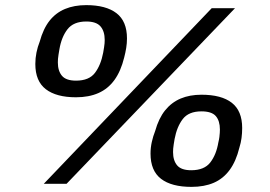

<svg xmlns="http://www.w3.org/2000/svg" viewBox="-20 -718 1055 750"><path d="M151 0 807 -686H898L240 0ZM277 -338Q200 -338 159 -369.5Q118 -401 118 -468Q118 -491 122.5 -513Q127 -535 135 -555Q149 -606 173.5 -637Q198 -668 234 -683Q270 -698 317 -698Q394 -698 435 -666.5Q476 -635 476 -568Q476 -549 473 -530.5Q470 -512 465 -493Q452 -440 427 -405.5Q402 -371 364.5 -354.5Q327 -338 277 -338ZM728 12Q650 12 609 -19.5Q568 -51 568 -118Q568 -141 573 -163.5Q578 -186 586 -206Q600 -256 625 -287Q650 -318 685.5 -333Q721 -348 767 -348Q845 -348 885.5 -316.5Q926 -285 926 -218Q926 -198 923.5 -179Q921 -160 915 -141Q902 -88 877 -54Q852 -20 815 -4Q778 12 728 12ZM277 -403Q328 -403 351 -433.5Q374 -464 383 -512Q385 -524 386.5 -533Q388 -542 388.5 -549Q389 -556 389 -562Q389 -596 372.5 -615Q356 -634 317 -634Q267 -634 243.5 -603.5Q220 -573 212 -525Q210 -513 208.5 -504Q207 -495 206.5 -488Q206 -481 206 -474Q206 -441 222 -422Q238 -403 277 -403ZM727 -53Q778 -53 801.5 -83.5Q825 -114 833 -162Q836 -174 837 -183Q838 -192 838.5 -199Q839 -206 839 -212Q839 -246 823 -264.5Q807 -283 767 -283Q717 -283 694 -253Q671 -223 662 -175Q660 -163 658.5 -153.5Q657 -144 656.5 -137.5Q656 -131 656 -124Q656 -91 672 -72Q688 -53 727 -53Z"/></svg>

Font: Archivo SemiExpanded Medium
Style: Italic
Weight: 500
Width: 6
Italic angle: -10°
Designer: Hector Gatti
Foundry: Omnibus-Type
Version: Version 2.001